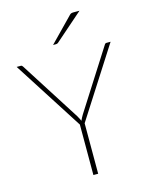

<svg xmlns="http://www.w3.org/2000/svg" viewBox="-133 -1002 847 1086"><g transform="rotate(-15 290.0 -459.0)"><path d="M15 0ZM304 -295.5V0H276V-295.5L15 -703H38.5Q43 -703 45.5 -701.2Q48 -699.5 50.5 -695.5L273 -346.5Q278 -338 282.2 -330Q286.5 -322 290 -314Q293.5 -322.5 297.8 -330.2Q302 -338 307 -346.5L529.5 -695.5Q533.5 -703 541 -703H565ZM440.5 -918 276 -774Q271 -769.5 263 -769.5H246L382 -909Q387 -914.5 392 -916.2Q397 -918 407 -918Z"/></g></svg>

Font: Lato Thin
Style: Regular
Weight: 200
Designer: Lukasz Dziedzic
Foundry: tyPoland Lukasz Dziedzic
Version: Version 2.007; 2014-02-27